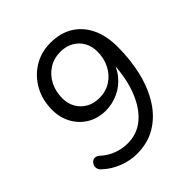

<svg xmlns="http://www.w3.org/2000/svg" viewBox="-196 -849 992 992"><g transform="rotate(-45 300.0 -352.5)"><path d="M238.5 8.9Q188.8 8.9 139 -10.6Q89.2 -30.1 51.6 -65.8Q41 -75.6 38.5 -86.8Q36.1 -98.1 40.1 -108.5Q44 -119 52.3 -125.5Q60.6 -132 72.1 -131.7Q83.5 -131.3 95.2 -121.4Q124.7 -93.6 163.1 -78.5Q201.6 -63.5 243.9 -63.5Q311.6 -63.5 362.3 -105.3Q413 -147.1 444.2 -224Q475.5 -300.9 480.9 -407L482.8 -437.2H492.7Q484.1 -383.4 452.5 -344.1Q420.9 -304.8 376.3 -284Q331.6 -263.1 282.9 -263.1Q226.4 -263.1 182.5 -289.3Q138.7 -315.5 113.9 -360.7Q89.1 -405.9 89.1 -461.4Q89.1 -533.8 120.4 -590.7Q151.6 -647.5 205.5 -680.7Q259.4 -713.9 328.2 -713.9Q399.4 -713.9 451.2 -682.5Q503 -651 531.2 -592.6Q559.4 -534.2 559.4 -453.3Q559.4 -357.5 539.2 -273.8Q519 -190.1 478.4 -126.5Q437.8 -62.8 377.8 -26.9Q317.9 8.9 238.5 8.9ZM304.3 -332.7Q353.8 -332.7 390.5 -356.5Q427.1 -380.2 447.6 -420.6Q468.1 -461 468.1 -509.9Q468.1 -549.8 450.7 -580.1Q433.2 -610.4 402.4 -627.6Q371.5 -644.7 332.2 -644.7Q283.6 -644.7 246.7 -621Q209.8 -597.3 189.3 -557.1Q168.8 -517 168.8 -467.1Q168.8 -427.7 186.6 -397.4Q204.3 -367.1 234.8 -349.9Q265.4 -332.7 304.3 -332.7Z"/></g></svg>

Font: Nunito Variable Extra Light
Style: Italic
Weight: 200
Italic angle: -9°
Designer: Vernon Adams
Foundry: Vernon Adams
Version: Version 3.602